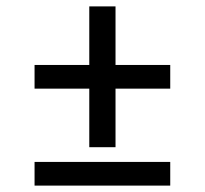

<svg xmlns="http://www.w3.org/2000/svg" viewBox="-20 -580 640 600"><path d="M341 -120H259V-303H88V-377H259V-560H341V-377H512V-303H341ZM88 0V-74H512V0Z"/></svg>

Font: Iosevka Meiseki Sans
Style: Regular
Weight: 400
Monospace: yes
Designer: Belleve Invis
Foundry: Belleve Invis
Version: Version 11.2.6; ttfautohint (v1.8.4)